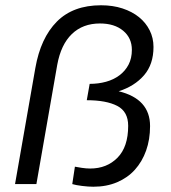

<svg xmlns="http://www.w3.org/2000/svg" viewBox="-20 -698 647 728"><path d="M334 10Q315 10 291 7Q267 4 254 0L264 -66Q274 -64 290.5 -61.5Q307 -59 322 -59Q385 -59 425.5 -100Q466 -141 466 -221Q466 -275 424.5 -296.5Q383 -318 309 -318L320 -380Q353 -380 382 -388Q411 -396 433 -412.5Q455 -429 467.5 -453Q480 -477 480 -509Q480 -554 447 -581.5Q414 -609 359 -609Q294 -609 252.5 -569Q211 -529 197 -452L118 0H37L114 -440Q134 -554 195.5 -616Q257 -678 363 -678Q408 -678 444.5 -666Q481 -654 507 -633Q533 -612 547.5 -583Q562 -554 562 -520Q562 -454 526 -412.5Q490 -371 430 -352Q549 -323 549 -220Q549 -169 534 -127Q519 -85 491.5 -54.5Q464 -24 424 -7Q384 10 334 10Z"/></svg>

Font: Celebes
Style: Italic
Weight: 400
Italic angle: -10°
Designer: Anugrah Pasau
Foundry: Lafontype
Version: Version 1.000; ttfautohint (v1.8.4)